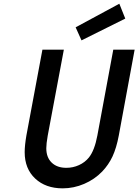

<svg xmlns="http://www.w3.org/2000/svg" viewBox="-20 -1008 750 1041"><path d="M210 -738.8H326.2L238.8 -272.9Q231 -228.5 231 -204.1Q231 -154.8 260 -126.5Q289.1 -98.1 339.8 -98.1Q376 -98.1 408.2 -112.8Q440.4 -127.4 461.9 -153.8Q492.7 -192.4 507.8 -272.9L594.2 -738.8H710L624 -272.9Q611.3 -205.6 590.1 -159.9Q568.8 -114.3 534.2 -78.1Q492.7 -35.2 436.3 -11Q379.9 13.2 319.8 13.2Q227.5 13.2 170.7 -40Q113.8 -93.3 113.8 -183.1Q113.8 -218.8 123 -272.9ZM421.9 -789.1 390.1 -859.9 627 -987.8 659.2 -907.2Z"/></svg>

Font: Involve SemiBold Oblique
Style: Italic
Weight: 600
Italic angle: -10.5°
Designer: Stefan Peev
Foundry: Context Ltd.
Version: Version 1.001